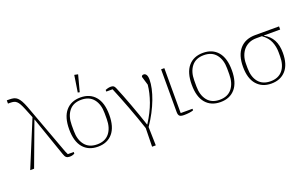

<svg xmlns="http://www.w3.org/2000/svg" viewBox="-101 -1254 3130 1952"><g transform="rotate(-20 1464.0 -278.5)"><path d="M230 -498 189 -600Q174 -637 161.5 -659Q149 -681 135.5 -693Q122 -705 105.5 -709Q89 -713 67 -713H43V-748H71Q98 -748 118.5 -743Q139 -738 155.5 -723Q172 -708 187 -681.5Q202 -655 218 -613L423 -57Q430 -39 439 -22H503V-5Q494 1 480 5Q466 9 449 9Q426 9 412.5 -1.5Q399 -12 389 -44L242 -468H240L66 0H24Z M755 -13Q842 -13 887.5 -70Q933 -127 933 -222V-286Q933 -381 887.5 -438Q842 -495 755 -495Q668 -495 622.5 -438Q577 -381 577 -286V-222Q577 -127 622.5 -70Q668 -13 755 -13ZM755 12Q653 12 595.5 -55.5Q538 -123 538 -254Q538 -385 595.5 -452.5Q653 -520 755 -520Q857 -520 914.5 -452.5Q972 -385 972 -254Q972 -123 914.5 -55.5Q857 12 755 12ZM748 -576 776 -757 815 -749 768 -572Z M1274 0Q1253 -63 1230 -128Q1207 -193 1183 -256Q1159 -319 1136 -377.5Q1113 -436 1092 -486H1024V-504Q1035 -509 1051 -513Q1067 -517 1084 -517Q1102 -517 1112.5 -510Q1123 -503 1131 -484Q1150 -439 1171.5 -384Q1193 -329 1215 -269.5Q1237 -210 1258.5 -149Q1280 -88 1299 -30H1302Q1368 -133 1402 -228Q1436 -323 1444 -408L1416 -502Q1419 -520 1440 -520Q1457 -520 1468 -503Q1479 -486 1479 -448Q1479 -407 1467.5 -354.5Q1456 -302 1434 -243.5Q1412 -185 1379.5 -123Q1347 -61 1305 0L1310 200H1270Z M1660 -508V-22H1788V-5Q1769 2 1742.5 5.5Q1716 9 1687 9Q1651 9 1638 -3Q1625 -15 1625 -47V-508Z M2081 -13Q2168 -13 2213.5 -70Q2259 -127 2259 -222V-286Q2259 -381 2213.5 -438Q2168 -495 2081 -495Q1994 -495 1948.5 -438Q1903 -381 1903 -286V-222Q1903 -127 1948.5 -70Q1994 -13 2081 -13ZM2081 12Q1979 12 1921.5 -55.5Q1864 -123 1864 -254Q1864 -385 1921.5 -452.5Q1979 -520 2081 -520Q2183 -520 2240.5 -452.5Q2298 -385 2298 -254Q2298 -123 2240.5 -55.5Q2183 12 2081 12Z M2726 -474V-470Q2786 -438 2816 -382Q2846 -326 2846 -243Q2846 -118 2788.5 -53Q2731 12 2631 12Q2532 12 2474 -54Q2416 -120 2416 -247Q2416 -373 2476 -440.5Q2536 -508 2644 -508H2901V-474ZM2631 -13Q2716 -13 2761.5 -67.5Q2807 -122 2807 -219V-264Q2807 -324 2784.5 -378Q2762 -432 2703 -474H2642Q2598 -474 2563.5 -458.5Q2529 -443 2505 -415.5Q2481 -388 2468 -350Q2455 -312 2455 -267V-220Q2455 -123 2500.5 -68Q2546 -13 2631 -13Z"/></g></svg>

Font: IBM Plex Serif ExtLt
Style: Regular
Weight: 200
Designer: Mike Abbink, Paul van der Laan, Pieter van Rosmalen
Foundry: Bold Monday
Version: Version 3.001